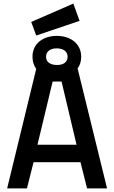

<svg xmlns="http://www.w3.org/2000/svg" viewBox="-20 -1056 639 1076"><path d="M238 -738C238 -767 261 -785 298 -785C335 -785 359 -767 359 -738C359 -710 337 -692 303 -692H298C261 -692 238 -709 238 -738ZM183 -857 426 -939 391 -1036 155 -933ZM325 -599 409 -245H190L275 -599ZM435 -738C435 -813 373 -855 298 -855C223 -855 162 -813 162 -738C162 -711 170 -688 183 -670L20 0H131L168 -147H431L468 0H580L415 -672C428 -690 435 -712 435 -738Z"/></svg>

Font: RazerF5 SemiBold
Style: Regular
Weight: 600
Foundry: Razer Inc.
Version: Version 2